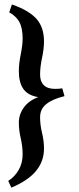

<svg xmlns="http://www.w3.org/2000/svg" viewBox="-20 -710 355 865"><path d="M260.7 -312 270.5 -276.9Q215.3 -263.2 188 -240.7Q160.6 -218.3 160.6 -182.1Q160.6 -147.5 169.4 -111.3Q178.2 -75.7 178.2 -40Q178.2 16.1 142.6 59.8Q106.9 103.5 31.2 135.3L17.1 105Q45.9 86.9 64 55.9Q82 24.9 82 -15.1Q82 -47.9 73.7 -85.9Q64.9 -123.5 64.9 -157.7Q64.9 -193.8 86.9 -225.1Q108.9 -256.3 152.3 -272.5Q106 -279.8 85.4 -309.1Q64.9 -338.4 64.9 -389.2Q64.9 -424.3 73.7 -466.3Q82 -509.3 82 -535.6Q82 -584 66.9 -611.3Q59.1 -625.5 45.9 -637.2Q32.7 -648.9 21.5 -654.3L33.7 -689.9Q75.7 -675.3 103 -658.4Q130.4 -641.6 146.5 -622.6Q178.2 -584.5 178.2 -523.9Q178.2 -489.7 169.4 -449.2Q160.6 -408.7 160.6 -373Q160.6 -342.8 177.5 -326.2Q194.3 -309.6 228 -309.6Q234.9 -309.6 244.1 -310.1Q253.4 -310.5 260.7 -312Z"/></svg>

Font: Namdhinggo SemiBold
Style: Regular
Weight: 600
Designer: Victor Gaultney
Foundry: SIL International
Version: Version 3.001